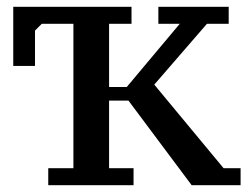

<svg xmlns="http://www.w3.org/2000/svg" viewBox="-20 -545 729 565"><path d="M103 -475 83 -455V-351H19V-525H367V-475H301V-289H353L509 -475H446V-525H653V-475H589L434 -296L638 -50H688V0H544L358 -249H301V-50H373V0H122V-50H196V-475Z"/></svg>

Font: PT Serif Caption
Style: Regular
Weight: 400
Designer: A.Korolkova, O.Umpeleva, V.Yefimov
Foundry: ParaType Ltd
Version: Version 1.000W OFL